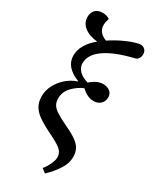

<svg xmlns="http://www.w3.org/2000/svg" viewBox="-251 -858 957 1163"><g transform="rotate(30 227.0 -276.0)"><path d="M283 233 255 211Q275 186 287.5 158.5Q300 131 300 111Q300 83 281 63.5Q262 44 207 17Q147 -12 108 -37Q69 -62 50.5 -91.5Q32 -121 32 -163Q32 -203 51 -240.5Q70 -278 103 -307Q136 -336 178 -350V-352Q75 -392 75 -473Q75 -512 97 -549Q119 -586 158 -617Q99 -623 65.5 -650Q32 -677 32 -718Q32 -748 49.5 -766.5Q67 -785 100 -785Q130 -785 150 -771Q145 -755 143 -744.5Q141 -734 141 -723Q141 -697 157 -678Q173 -659 201 -649Q244 -678 293 -700.5Q342 -723 383 -732Q407 -737 422.5 -724.5Q438 -712 438 -689Q438 -673 430 -660Q422 -647 406 -644Q278 -613 212 -566.5Q146 -520 146 -459Q146 -432 167 -409Q188 -386 232 -373Q276 -413 319 -413Q347 -413 366 -398.5Q385 -384 385 -358Q385 -329 366 -311.5Q347 -294 318 -294Q274 -294 232 -334Q191 -317 158 -282.5Q125 -248 125 -201Q125 -178 134.5 -160Q144 -142 170 -124.5Q196 -107 245 -84Q297 -60 327 -39Q357 -18 369.5 6Q382 30 382 62Q382 104 355.5 146.5Q329 189 283 233Z"/></g></svg>

Font: Literata 36pt Medium
Style: Italic
Weight: 500
Italic angle: -2°
Designer: Latin by Veronika Burian and Jose Scaglione. Greek by Irene Vlachou. Cyrillic by Vera Evstafieva
Foundry: TypeTogether
Version: Version 3.002